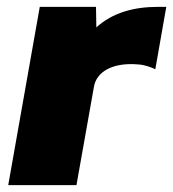

<svg xmlns="http://www.w3.org/2000/svg" viewBox="-20 -540 505 560"><path d="M4 0H203L254 -287C261 -329 306 -359 384 -352C401 -351 421 -344 433 -338L465 -520H441C370 -520 308 -503 261 -460L260 -520H96Z"/></svg>

Font: Fixel Display 20240404 Black
Style: Italic
Weight: 900
Italic angle: -10°
Designer: AlfaBravo + MacPaw
Foundry: Kyrylo Tkachov, Marchela Mozhyna, Serhii Makarenko, Maria Weinstein, Zakhar Kryvoshyya
Version: Version 1.211;Glyphs 3.2 (3225)